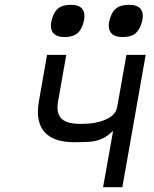

<svg xmlns="http://www.w3.org/2000/svg" viewBox="-20 -778 640 798"><path d="M450 -233 446 -231Q424.5 -210 402 -200.5Q379.5 -191 355.5 -189Q331.5 -187 287.5 -187Q213.5 -187 175.5 -219Q137.5 -251 137.5 -313.5Q137.5 -334.5 142 -359L175.5 -550H255.5L222 -360Q219 -344.5 219 -331.5Q219 -296 242 -279.5Q265 -263 315 -263Q378.5 -263 420 -281.5Q461.5 -300 467 -333L505.5 -550H585.5L488.5 0H408.5ZM191.5 -670.5Q191.5 -685.5 197.5 -704Q207 -733.5 225.2 -745.8Q243.5 -758 275.5 -758Q303.5 -758 317.2 -746Q331 -734 331 -711.5Q331 -696.5 325 -677.5Q315.5 -648.5 297.2 -636.2Q279 -624 248 -624Q220.5 -624 206 -636Q191.5 -648 191.5 -670.5ZM432 -671.5Q432 -686 438 -704Q448 -734 466.5 -746Q485 -758 517.5 -758Q544.5 -758 559 -746.5Q573.5 -735 573.5 -712Q573.5 -696.5 567 -677.5Q557 -648.5 539 -636.2Q521 -624 489.5 -624Q461 -624 446.5 -636.2Q432 -648.5 432 -671.5Z"/></svg>

Font: JuliaMono
Style: Italic
Weight: 400
Italic angle: -9°
Monospace: yes
Designer: cormullion
Foundry: corm
Version: Version 0.057; ttfautohint (v1.8.4)